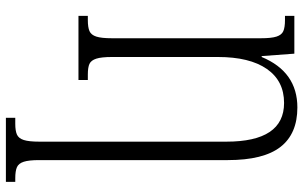

<svg xmlns="http://www.w3.org/2000/svg" viewBox="-204 -560 1004 635"><g transform="rotate(90 297.5 -242.0)"><path d="M369 209H389Q412 209 424.5 203.5Q437 198 442.5 181Q448 164 448 129V-489Q448 -680 320 -680Q247 -680 207.5 -623Q168 -566 168 -461V-111Q168 -76 173.5 -59Q179 -42 190.5 -36.5Q202 -31 226 -31H244V0H32V-31H46Q70 -31 82.5 -36.5Q95 -42 100.5 -59Q106 -76 106 -111V-603Q106 -638 100.5 -655Q95 -672 82.5 -677.5Q70 -683 46 -683H32V-714H157L165 -606H168Q217 -724 335 -724Q422 -724 465.5 -668Q509 -612 509 -494V130Q509 164 514.5 181Q520 198 532.5 203.5Q545 209 569 209H581V240H369Z"/></g></svg>

Font: Noto Serif CondLight
Style: Regular
Weight: 300
Width: 3
Designer: Monotype Design Team
Foundry: Monotype Imaging Inc.
Version: Version 1.001